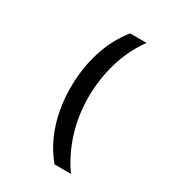

<svg xmlns="http://www.w3.org/2000/svg" viewBox="-207 -832 1014 1117"><g transform="rotate(30 300.0 -274.0)"><path d="M335 166Q262 78 227 -34Q192 -146 192 -270Q192 -396 227.5 -510.5Q263 -625 335 -714H445Q377 -620 343.5 -506Q310 -392 310 -271Q310 -153 344 -41.5Q378 70 445 166Z"/></g></svg>

Font: Noto Sans Mono SemiBold
Style: Regular
Weight: 600
Designer: Monotype Design Team
Foundry: Monotype Imaging Inc.
Version: Version 2.014; ttfautohint (v1.8.4.7-5d5b)